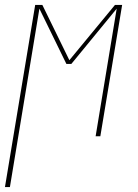

<svg xmlns="http://www.w3.org/2000/svg" viewBox="-36 -550 556 775"><path d="M-16 205 106 -530H135L244 -307L428 -530H457L369 0H350L435 -515L252 -292H232L123 -515L4 205Z"/></svg>

Font: Iosevka Slab Thin Oblique
Style: Regular
Weight: 100
Italic angle: -9°
Monospace: yes
Designer: Belleve Invis
Foundry: Belleve Invis
Version: Version 11.1.0; ttfautohint (v1.8.3)